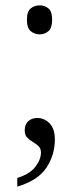

<svg xmlns="http://www.w3.org/2000/svg" viewBox="-20 -547 298 721"><path d="M128.9 -418Q109.9 -418 95.5 -429.9Q81.1 -441.9 81.1 -473.1Q81.1 -503.9 95.5 -515.4Q109.9 -526.9 128.9 -526.9Q147.9 -526.9 161.9 -515.4Q175.8 -503.9 175.8 -473.1Q175.8 -441.9 161.9 -429.9Q147.9 -418 128.9 -418ZM44.9 153.8V121.1Q91.8 106.9 112.8 79.3Q133.8 51.8 133.8 25.9Q133.8 10.3 124.5 1.7Q115.2 -6.8 103.3 -13.9Q91.3 -21 82 -30.5Q72.8 -40 72.8 -57.1Q72.8 -79.1 85.9 -91.6Q99.1 -104 120.1 -104Q146 -104 166 -84Q186 -64 186 -22.9Q186 35.2 154.1 83Q122.1 130.9 44.9 153.8Z"/></svg>

Font: Koh Santepheap Light
Style: Regular
Weight: 300
Designer: Danh Hong
Version: Version 2.002; ttfautohint (v1.8.3)